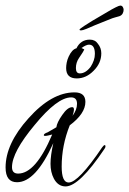

<svg xmlns="http://www.w3.org/2000/svg" viewBox="-33 -664 463 688"><path d="M202 4Q175 4 160 -24Q148 -47 148 -77Q148 -92 150.5 -110.5Q153 -129 158 -151Q95 -11 28 -11Q-13 -11 -13 -64Q-13 -149 69 -240Q152 -333 234 -333Q273 -333 273 -299Q273 -257 217 -215Q188 -143 188 -67Q188 -10 213 -10Q248 -10 333 -136Q339 -144 342 -144Q345 -144 345 -140Q345 -135 341 -130Q251 4 202 4ZM32 -42Q95 -42 154 -182Q146 -180 139.5 -178.5Q133 -177 128 -177Q124 -177 124 -180Q124 -185 138 -190L169 -208Q171 -225 190 -252Q209 -280 226 -280Q232 -280 232 -271Q232 -264 227 -249Q243 -271 243 -292Q243 -315 222 -315Q172 -315 91 -216Q10 -119 10 -65Q10 -42 32 -42ZM242 -383Q204 -383 204 -420Q204 -429 206 -439.5Q208 -450 213 -461Q225 -487 241 -491Q256 -522 289 -522Q308 -522 318 -507Q330 -492 330 -473Q330 -438 303 -411Q276 -383 242 -383ZM253 -401Q274 -401 292 -425Q299 -436 303 -447.5Q307 -459 307 -471Q307 -504 286 -504Q276 -504 259 -492L269 -487Q266 -479 250 -456Q239 -440 239 -420Q239 -401 253 -401ZM257 -555Q252 -555 252 -558Q252 -560 268.5 -571Q285 -582 297 -589Q305 -594 320 -602.5Q335 -611 351.5 -621Q368 -631 381 -637.5Q394 -644 398 -644Q404 -644 407 -639Q410 -634 410 -629Q410 -622 406.5 -615.5Q403 -609 395 -606Q388 -604 379 -601.5Q370 -599 363 -596Q348 -590 335.5 -585Q323 -580 308 -574Q290 -566 276.5 -560.5Q263 -555 257 -555Z"/></svg>

Font: Love Light
Style: Regular
Weight: 400
Designer: Robert E. Leuschke
Foundry: Robert E. Leuschke
Version: Version 1.010; ttfautohint (v1.8.3)